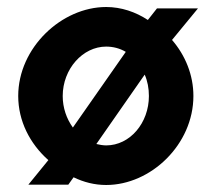

<svg xmlns="http://www.w3.org/2000/svg" viewBox="-20 -515 614 548"><path d="M32 -241C32 -170 65 -105 118 -58L61 12H175L190 -9C219 5 250 13 283 13C411 13 532 -103 532 -241C532 -301 509 -357 471 -401L545 -491H428L402 -458C367 -481 326 -495 283 -495C156 -495 32 -379 32 -241ZM188 -151C170 -176 159 -207 159 -241C159 -318 216 -382 283 -382C303 -382 322 -377 339 -367ZM255 -104 393 -302C401 -284 405 -263 405 -241C405 -164 351 -100 283 -100C274 -100 263 -102 255 -104Z"/></svg>

Font: Bluebird
Style: Nrw
Weight: 400
Designer: Jasper
Foundry: Cannot Into Space Fonts
Version: Version 0.98